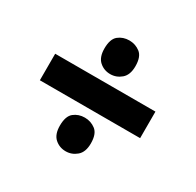

<svg xmlns="http://www.w3.org/2000/svg" viewBox="-125 -763 836 821"><g transform="rotate(30 293.0 -352.5)"><path d="M292 -460Q261 -460 238.5 -480Q216 -500 216 -543Q216 -590 238.5 -608Q261 -626 292 -626Q322 -626 345.5 -608Q369 -590 369 -543Q369 -500 345.5 -480Q322 -460 292 -460ZM45 -287V-418H540V-287ZM292 -79Q261 -79 238.5 -99Q216 -119 216 -162Q216 -209 238.5 -227Q261 -245 292 -245Q322 -245 345.5 -227Q369 -209 369 -162Q369 -119 345.5 -99Q322 -79 292 -79Z"/></g></svg>

Font: Noto Sans Syriac Western Black
Style: Regular
Weight: 900
Designer: Patrick Giasson and the Monotype Design Team
Foundry: Monotype Imaging Inc.
Version: Version 3.000; ttfautohint (v1.8.4.7-5d5b)